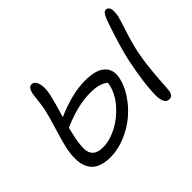

<svg xmlns="http://www.w3.org/2000/svg" viewBox="-121 -912 1074 1074"><g transform="rotate(-45 416.5 -375.0)"><path d="M693.8 -71.8Q670.9 -71.8 661.6 -96.2Q652.3 -120.6 654.8 -161.1Q658.2 -243.7 685.1 -378.9Q702.1 -462.4 751 -606Q755.9 -619.6 758.1 -626Q760.3 -632.3 764.4 -642.6Q768.6 -652.8 771.5 -657.7Q774.4 -662.6 778.6 -668.2Q782.7 -673.8 787.4 -676Q792 -678.2 796.9 -678.2Q809.6 -678.2 816.2 -667Q822.8 -655.8 822.5 -639.9Q822.3 -624 819.8 -606.9Q817.4 -593.3 791.7 -514.2Q766.1 -435.1 754.9 -378.9Q744.1 -323.2 738.3 -262.2Q732.4 -201.2 730 -158.2Q727.5 -115.2 725.1 -103Q719.2 -71.8 693.8 -71.8ZM231.9 -75.2Q198.7 -75.2 173.3 -82.3Q147.9 -89.4 131.6 -101.3Q115.2 -113.3 105 -130.6Q94.7 -147.9 90.3 -166.5Q85.9 -185.1 85.7 -207.5Q85.4 -230 87.9 -249.8Q90.3 -269.5 95.2 -292Q102.5 -327.1 128.2 -410.6Q153.8 -494.1 160.2 -526.9Q165 -551.3 168.7 -586.9Q172.4 -622.6 174.8 -636.2Q184.6 -676.8 206.1 -676.8Q231 -676.8 240.5 -644.3Q250 -611.8 240.2 -565.9Q237.3 -552.2 232.7 -533.7Q228 -515.1 223.9 -500.5Q219.7 -485.8 212.4 -461.2Q205.1 -436.5 201.2 -422.9Q331.1 -480 433.1 -480Q519 -480 555.4 -446.3Q591.8 -412.6 580.1 -354Q570.3 -305.2 537.4 -254.9Q504.4 -204.6 457.8 -165Q411.1 -125.5 351.1 -100.3Q291 -75.2 231.9 -75.2ZM168.9 -294.9Q159.2 -246.6 159.9 -213.1Q160.6 -179.7 180.7 -161.9Q200.7 -144 242.2 -144Q294.4 -144 352.8 -174.3Q411.1 -204.6 456.1 -256.6Q501 -308.6 513.2 -366.2Q515.1 -377.9 515.1 -381.8Q494.6 -397 469.5 -404.1Q444.3 -411.1 404.8 -411.1Q306.2 -411.1 183.1 -356.9Q170.4 -301.8 168.9 -294.9Z"/></g></svg>

Font: Shantell Sans Irregular Bouncy
Style: Italic
Weight: 300
Italic angle: -11.31°
Designer: Stephen Nixon, Anya Danilova, Shantell Martin
Foundry: Arrow Type
Version: Version 1.006;[9816181b4]